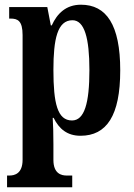

<svg xmlns="http://www.w3.org/2000/svg" viewBox="-20 -566 569 816"><path d="M10 230H287V180H263C241 180 207 172 207 114V47C207 4 206 -35 204 -65H208C231 -18 266 11 322 11C433 11 491 -74 491 -267C491 -461 432 -546 324 -546C261 -546 223 -509 200 -458H196L181 -536H19V-487H25C55 -487 76 -478 76 -417V113C76 172 42 180 20 180H10ZM286 -54C224 -54 207 -127 207 -269C207 -400 224 -480 288 -480C339 -480 360 -404 360 -268C360 -128 339 -54 286 -54Z"/></svg>

Font: Noto Serif Bengali ExtraCondensed
Style: Bold
Weight: 700
Width: 2
Designer: Juan Bruce, Universal Thirst, Indian Type Foundry and the Monotype Design Team.
Foundry: Monotype Imaging Inc.
Version: Version 2.003